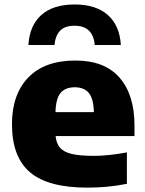

<svg xmlns="http://www.w3.org/2000/svg" viewBox="-20 -828 649 858"><path d="M370 10.5Q195.5 10.5 114.5 -57.8Q33.5 -126 33.5 -273.5Q33.5 -406 106.5 -481.8Q179.5 -557.5 317 -557.5Q447.5 -557.5 514.2 -481Q581 -404.5 581 -267V-220H228.5Q231.5 -188 247.8 -168.5Q264 -149 300.2 -140.2Q336.5 -131.5 400 -131.5Q433.5 -131.5 472 -135.8Q510.5 -140 547 -147V-6.5Q498.5 3 454.8 6.8Q411 10.5 370 10.5ZM314 -438Q272 -438 250.8 -412.8Q229.5 -387.5 228 -327H399.5Q398 -387 377 -412.5Q356 -438 314 -438ZM107 -627Q112 -713.5 164.5 -760.8Q217 -808 313.5 -808Q409 -808 462 -760.8Q515 -713.5 520 -627H403.5Q395.5 -713 313.5 -713Q270 -713 248.8 -691Q227.5 -669 223.5 -627Z"/></svg>

Font: Encode Sans SmExp XBd
Style: Regular
Weight: 800
Width: 6
Designer: Multiple Designers
Foundry: Impallari Type
Version: Version 3.002; ttfautohint (v1.8.3) -l 8 -r 50 -G 200 -x 14 